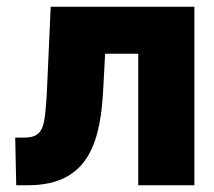

<svg xmlns="http://www.w3.org/2000/svg" viewBox="-20 -548 634 568"><path d="M25 -141 28 0H63C248 0 279 -137 286 -296L291 -389H389V0H555V-528H130L120 -305C119 -273 117 -246 115 -224C110 -170 103 -141 53 -141Z"/></svg>

Font: Asimov Pro
Style: Ult
Weight: 900
Designer: Google
Version: Version 2.000980; 2014